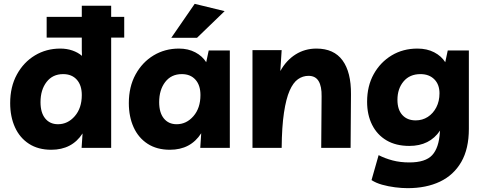

<svg xmlns="http://www.w3.org/2000/svg" viewBox="-20 -770 2521 1000"><path d="M559 -740V0H405L410 -75Q355 10 247 10Q179 10 131 -21Q83 -52 58 -107Q33 -162 33 -233Q33 -318 68 -382Q103 -446 162 -481.5Q221 -517 294 -517Q328 -517 357 -507Q386 -497 407 -479L406 -509V-740ZM309 -384Q254 -384 222.5 -343Q191 -302 191 -238Q191 -183 215.5 -153Q240 -123 282 -123Q333 -123 369.5 -165Q406 -207 406 -275Q406 -326 380 -355Q354 -384 309 -384ZM223 -574V-682H627V-574Z M1177 -507V0H1023L1028 -76Q973 10 865 10Q797 10 749 -21Q701 -52 676 -107Q651 -162 651 -233Q651 -318 686 -382Q721 -446 780 -481.5Q839 -517 912 -517Q960 -517 997 -497.5Q1034 -478 1054 -446L1067 -507ZM927 -384Q872 -384 840.5 -343Q809 -302 809 -238Q809 -183 833.5 -153Q858 -123 900 -123Q951 -123 987.5 -165Q1024 -207 1024 -275Q1024 -326 998 -355Q972 -384 927 -384ZM872 -573 994 -750 1150 -712 1006 -573Z M1295 0V-509H1447L1440 -400Q1471 -456 1519.5 -486.5Q1568 -517 1628 -517Q1719 -517 1764 -455.5Q1809 -394 1808 -279L1806 0H1653L1655 -268Q1656 -320 1639.5 -347.5Q1623 -375 1587 -375Q1557 -375 1532 -357.5Q1507 -340 1488.5 -298Q1470 -256 1459 -183Q1448 -110 1447 0Z M2103 210Q2073 210 2037.5 205.5Q2002 201 1970 192Q1938 183 1915 168L1952 38Q1985 55 2024.5 65.5Q2064 76 2112 76Q2196 76 2231 38Q2266 0 2271 -81L2272 -90Q2218 -10 2112 -10Q2042 -10 1993 -39Q1944 -68 1918 -120Q1892 -172 1892 -240Q1892 -322 1926.5 -384Q1961 -446 2020 -481.5Q2079 -517 2154 -517Q2204 -517 2241.5 -497.5Q2279 -478 2299 -446L2312 -507H2422V-99Q2422 5 2382.5 73.5Q2343 142 2271.5 176Q2200 210 2103 210ZM2170 -384Q2114 -384 2082 -346Q2050 -308 2050 -250Q2050 -199 2075.5 -171Q2101 -143 2145 -143Q2180 -143 2208 -161Q2236 -179 2252.5 -211Q2269 -243 2269 -284Q2269 -330 2242 -357Q2215 -384 2170 -384Z"/></svg>

Font: Livvic
Style: Bold
Weight: 700
Designer: Jacques Le Bailly, Baron von Fonthausen
Version: Version 1.001; ttfautohint (v1.8.2)